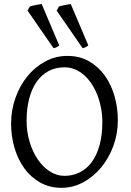

<svg xmlns="http://www.w3.org/2000/svg" viewBox="-20 -903 640 938"><path d="M480 -307.1Q480 -340.8 473.9 -373.8Q467.8 -406.7 456.5 -436.3Q445.3 -465.8 429 -491.2Q412.6 -516.6 392.1 -534.9Q371.6 -553.2 347.2 -563.7Q322.8 -574.2 294.9 -574.2Q251.5 -574.2 217 -555.7Q182.6 -537.1 158.9 -503.2Q135.3 -469.2 122.6 -420.9Q109.9 -372.6 109.9 -313Q109.9 -258.3 124.8 -209.5Q139.6 -160.6 164.8 -123.8Q189.9 -86.9 223.6 -65.4Q257.3 -43.9 294.9 -43.9Q335.4 -43.9 369.4 -60.8Q403.3 -77.6 428 -110.8Q452.6 -144 466.3 -193.4Q480 -242.7 480 -307.1ZM555.7 -315.9Q555.7 -249.5 533.7 -189.7Q511.7 -129.9 473.9 -84.5Q436 -39.1 386.2 -12.2Q336.4 14.6 280.8 14.6Q222.2 14.6 176.3 -11.2Q130.4 -37.1 98.9 -80.6Q67.4 -124 50.8 -180.7Q34.2 -237.3 34.2 -298.8Q34.2 -365.2 55.7 -425.3Q77.1 -485.4 114.3 -530.8Q151.4 -576.2 201.4 -603Q251.5 -629.9 309.1 -629.9Q369.6 -629.9 415.5 -603.3Q461.4 -576.7 492.7 -532.7Q523.9 -488.8 539.8 -432.1Q555.7 -375.5 555.7 -315.9ZM256.8 -851.1 267.6 -871.1Q272.5 -873 280 -874.8Q287.6 -876.5 295.7 -878.2Q303.7 -879.9 311.8 -881.1Q319.8 -882.3 325.7 -883.3L411.6 -680.7Q401.9 -674.8 397 -672.1Q392.1 -669.4 383.8 -667.5ZM114.7 -851.1 125.5 -871.1Q130.9 -873 138.2 -874.8Q145.5 -876.5 153.6 -878.2Q161.6 -879.9 169.7 -881.1Q177.7 -882.3 183.6 -883.3L269.5 -680.7Q260.7 -674.8 255.9 -672.1Q251 -669.4 241.7 -667.5Z"/></svg>

Font: Gentium
Style: Regular
Weight: 400
Designer: J. Victor Gaultney
Version: Version 1.03; 2011; OFL 1.1 release